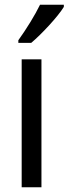

<svg xmlns="http://www.w3.org/2000/svg" viewBox="-20 -786 288 806"><path d="M248 -757V-766H148C126 -721 92 -666 57 -617V-606H111C154 -642 223 -716 248 -757ZM154 0V-537H71V0Z"/></svg>

Font: Noto Sans Arabic UI Cn
Style: Regular
Weight: 400
Width: 3
Designer: Monotype Design Team, Nadine Chahine and Nizar Qandah
Foundry: Monotype Imaging Inc.
Version: Version 2.010